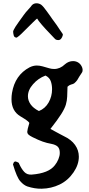

<svg xmlns="http://www.w3.org/2000/svg" viewBox="-20 -780 543 1169"><path d="M335 -536Q320 -536 313 -545Q282 -577 257.5 -603.5Q233 -630 216 -652Q212 -658 209.5 -662Q207 -666 206 -667Q205 -669 110 -574Q97 -561 82 -551Q67 -551 63.5 -564.5Q60 -578 60 -588Q60 -594 74 -617Q81 -628 93.5 -645.5Q106 -663 124 -688Q130 -696 137 -705Q144 -714 152 -722Q160 -730 165.5 -737Q171 -744 174 -748Q185 -760 202 -760Q218 -760 231 -751Q245 -740 268 -707Q278 -694 285 -683.5Q292 -673 297 -666Q314 -643 325.5 -627Q337 -611 342 -602Q350 -589 356.5 -581Q363 -573 363 -568Q355 -536 335 -536ZM234 369Q192 370 146 355Q124 347 104 324Q83 302 59 221Q60 216 63 210.5Q66 205 70 204Q71 203 74 203Q77 203 82.5 205.5Q88 208 90 209Q96 211 97 218Q111 249 128 267Q145 285 173 283Q277 275 314 226Q327 210 335.5 189.5Q344 169 344 151Q344 125 331.5 113Q319 101 293 96Q265 91 239.5 82Q214 73 178 55Q160 46 153 39Q146 32 146 22Q146 11 158 -29Q160 -33 150.5 -41Q141 -49 127.5 -57.5Q114 -66 104 -72Q50 -104 50 -176Q50 -196 53 -214Q71 -323 160 -370Q182 -381 204 -381Q221 -381 239 -376Q257 -371 260 -370L281 -364Q294 -360 310 -360Q346 -360 376 -389Q398 -408 425 -408Q444 -408 459 -397.5Q474 -387 481 -367Q482 -363 482.5 -359.5Q483 -356 483 -354Q483 -345 480 -340Q479 -338 474.5 -331.5Q470 -325 463 -314Q456 -301 450 -292Q444 -283 431 -272Q427 -270 422 -268Q417 -266 412 -265Q401 -262 391 -252Q390 -216 389 -191.5Q388 -167 381 -143Q374 -119 352.5 -85Q331 -51 287 5L322 24Q338 33 350 39Q362 45 369 49Q414 70 437 102.5Q460 135 460 174Q460 222 428 269Q394 319 343 343.5Q292 368 234 369ZM217 -104Q255 -119 276 -156Q297 -193 297 -237Q297 -264 289 -286Q281 -308 257 -320Q212 -303 181 -267Q150 -232 150 -194Q150 -168 166.5 -144.5Q183 -121 217 -104Z"/></svg>

Font: Mansalva
Style: Regular
Weight: 400
Designer: Carolina Short
Foundry: Carolina Short
Version: Version 2.112; ttfautohint (v1.8.4.7-5d5b)